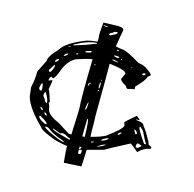

<svg xmlns="http://www.w3.org/2000/svg" viewBox="-89 -669 770 762"><g transform="rotate(15 295.5 -288.0)"><path d="M245.1 -576.2 304.7 -578.1Q329.1 -578.1 329.1 -566.4Q325.2 -548.8 317.4 -498Q330.1 -494.1 342.8 -493.2Q363.3 -493.2 419.9 -458L432.6 -455.1H436.5L452.1 -448.2Q477.5 -431.6 480.5 -424.8V-423.8Q480.5 -420.9 469.7 -413.1Q468.8 -400.4 432.6 -363.3V-360.4L433.6 -352.5Q419.9 -351.6 407.2 -346.7Q400.4 -346.7 396.5 -356.4Q371.1 -370.1 371.1 -378.9L381.8 -402.3Q381.8 -416 321.3 -423.8L311.5 -424.8V-332L310.5 -217.8L311.5 -188.5Q311.5 -143.6 312.5 -125Q345.7 -132.8 370.1 -144.5Q431.6 -188.5 431.6 -203.1L427.7 -214.8V-215.8Q428.7 -218.8 468.8 -252.9Q470.7 -252.9 483.4 -241.2V-239.3L478.5 -238.3L471.7 -239.3H470.7V-236.3Q504.9 -233.4 504.9 -220.7Q518.6 -207 536.1 -171.9Q539.1 -171.9 543.9 -154.3Q555.7 -150.4 557.6 -145.5Q557.6 -138.7 546.9 -138.7Q522.5 -130.9 507.8 -114.3Q476.6 -140.6 473.6 -140.6L423.8 -114.3Q407.2 -106.4 377.9 -88.9L311.5 -71.3Q309.6 -11.7 308.6 -2L237.3 2Q232.4 -44.9 232.4 -56.6Q232.4 -62.5 233.4 -65.4Q215.8 -67.4 180.7 -76.2Q120.1 -98.6 114.3 -110.4Q37.1 -187.5 37.1 -230.5L34.2 -254.9Q42 -284.2 42 -321.3L66.4 -370.1Q66.4 -390.6 100.6 -424.8Q119.1 -459 200.2 -490.2Q213.9 -494.1 242.2 -497.1Q242.2 -507.8 243.2 -513.7Q239.3 -517.6 245.1 -576.2ZM177.7 -407.2Q148.4 -393.6 131.8 -353.5Q118.2 -315.4 109.4 -310.5L100.6 -315.4Q93.8 -309.6 93.8 -297.9H94.7L107.4 -302.7Q109.4 -302.7 109.4 -297.9L103.5 -263.7Q107.4 -262.7 121.1 -217.8L118.2 -212.9V-210.9Q123 -206.1 126 -185.5Q132.8 -164.1 178.7 -144.5L226.6 -114.3H237.3Q237.3 -123 238.3 -143.1Q239.3 -163.1 240.2 -183.6Q241.2 -204.1 241.2 -223.6Q237.3 -259.8 241.2 -424.8Q213.9 -419.9 177.7 -407.2ZM494.1 -214.8H491.2V-210.9Q491.2 -202.1 525.4 -153.3L531.2 -152.3L533.2 -154.3Q524.4 -167 507.8 -202.1ZM153.3 -460.9V-458L200.2 -472.7L230.5 -484.4L241.2 -487.3Q242.2 -487.3 241.2 -491.2Q206.1 -490.2 154.3 -461.9ZM284.2 -191.4 282.2 -188.5 281.2 -141.6V-118.2Q288.1 -118.2 291 -119.1Q289.1 -191.4 284.2 -191.4ZM128.9 -116.2Q136.7 -105.5 195.3 -82L213.9 -76.2H214.8V-80.1Q158.2 -100.6 144.5 -115.2Q138.7 -118.2 135.7 -118.2H130.9Q128.9 -118.2 128.9 -116.2ZM163.1 -118.2H160.2Q160.2 -112.3 193.4 -103.5L235.4 -91.8Q235.4 -94.7 236.3 -97.7Q223.6 -100.6 215.8 -107.4L201.2 -110.4H200.2L195.3 -107.4H193.4Q189.5 -107.4 163.1 -118.2ZM95.7 -250H93.8Q89.8 -246.1 89.8 -237.3Q89.8 -232.4 98.6 -222.7Q103.5 -209 111.3 -209V-210.9Q111.3 -224.6 95.7 -250ZM100.6 -153.3H95.7V-152.3Q95.7 -140.6 125 -127.9H131.8Q131.8 -136.7 100.6 -153.3ZM279.3 -537.1V-536.1L281.2 -534.2H285.2Q291 -538.1 304.7 -543.9Q310.5 -548.8 310.5 -552.7L307.6 -553.7H304.7Q297.9 -553.7 290 -545.9Q279.3 -543 279.3 -537.1ZM496.1 -135.7V-132.8L498 -130.9H503.9Q506.8 -130.9 517.6 -141.6V-142.6Q517.6 -144.5 502 -148.4Q496.1 -148.4 496.1 -135.7ZM103.5 -363.3H100.6L85 -338.9V-335.9L88.9 -332H89.8Q96.7 -332 103.5 -356.4ZM66.4 -262.7V-260.7Q66.4 -252 75.2 -251Q81.1 -251 76.2 -276.4L75.2 -280.3H73.2Q69.3 -280.3 66.4 -262.7ZM283.2 -62.5H281.2L282.2 -47.9H283.2H290Q293 -47.9 293.9 -54.7V-65.4ZM357.4 -123H359.4L360.4 -122.1H361.3Q383.8 -129.9 383.8 -138.7H382.8Q357.4 -127.9 357.4 -123ZM345.7 -93.8H346.7Q367.2 -99.6 378.9 -109.4V-110.4H377.9Q370.1 -110.4 345.7 -93.8ZM206.1 -447.3V-444.3H210Q230.5 -447.3 230.5 -452.1L228.5 -454.1H226.6Q206.1 -449.2 206.1 -447.3ZM472.7 -198.2Q480.5 -180.7 484.4 -180.7L487.3 -183.6V-186.5Q482.4 -198.2 472.7 -198.2ZM263.7 -226.6V-224.6H265.6Q270.5 -224.6 270.5 -254.9Q266.6 -254.9 263.7 -226.6ZM331.1 -461.9H320.3V-460.9Q320.3 -456.1 338.9 -455.1L341.8 -458Q341.8 -461.9 331.1 -461.9ZM99.6 -378.9V-377.9L100.6 -376H101.6Q112.3 -381.8 112.3 -388.7V-390.6H109.4Q99.6 -384.8 99.6 -378.9ZM297.9 -340.8 293.9 -343.8 293 -329.1 293.9 -319.3Q297.9 -319.3 297.9 -329.1ZM127 -408.2H129.9Q142.6 -415 142.6 -420.9Q130.9 -420.9 127 -408.2ZM447.3 -417V-416L452.1 -415H453.1L459 -418V-422.9L456.1 -423.8Q447.3 -423.8 447.3 -417ZM111.3 -171.9V-168.9Q116.2 -161.1 121.1 -161.1H123V-164.1Q118.2 -171.9 111.3 -171.9ZM325.2 -444.3H317.4V-443.4Q317.4 -439.5 341.8 -438.5V-440.4ZM92.8 -188.5H90.8V-185.5Q96.7 -177.7 102.5 -177.7Q102.5 -184.6 92.8 -188.5ZM414.1 -161.1H417Q422.9 -163.1 427.7 -170.9V-172.9Q418 -172.9 414.1 -161.1ZM287.1 -65.4V-68.4L286.1 -70.3L290 -73.2L286.1 -76.2H281.2V-66.4Q283.2 -65.4 287.1 -65.4ZM250 -566.4 248 -564.5 254.9 -563.5H263.7L267.6 -566.4ZM250 -323.2V-320.3L251 -319.3L254.9 -320.3V-325.2H252.9Q252.9 -328.1 260.7 -330.1V-332H256.8Q250 -329.1 250 -323.2ZM320.3 -106.4V-104.5H321.3Q329.1 -104.5 332 -109.4Q320.3 -109.4 320.3 -106.4ZM333 -485.4 328.1 -487.3 326.2 -485.4V-483.4L329.1 -481.4H333ZM296.9 -312.5H293.9L293 -307.6H293.9L296.9 -309.6ZM139.6 -452.1 135.7 -450.2V-448.2H138.7L143.6 -452.1ZM177.7 -432.6 172.9 -428.7V-426.8H177.7L180.7 -430.7ZM351.6 -455.1H349.6V-454.1L352.5 -451.2H355.5V-452.1ZM255.9 -407.2 252.9 -405.3V-404.3H258.8V-407.2ZM402.3 -434.6H398.4V-431.6H399.4ZM295.9 -354.5H293.9V-353.5L296.9 -349.6H297.9V-353.5ZM241.2 -461.9V-459Z"/></g></svg>

Font: Love Ya Like A Sister
Style: Regular
Weight: 400
Designer: Kimberly Geswein
Foundry: Kimberly Geswein
Version: Version 1.002 2007